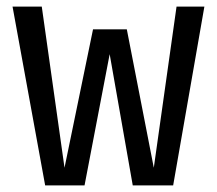

<svg xmlns="http://www.w3.org/2000/svg" viewBox="-20 -560 655 580"><path d="M503.1 0H381L311.3 -396.4L235.4 0H116.4L17.9 -540H106.2L174.9 -53.3L261 -471.3H363.1L444.6 -53.3L513.3 -540H597.4Z"/></svg>

Font: FiraCode Nerd Font
Style: Regular
Weight: 400
Designer: Carrois Corporate, Edenspiekermann AG, Nikita Prokopov
Foundry: Carrois Corporate, Edenspiekermann AG, Nikita Prokopov
Version: Version 6.002;Nerd Fonts 3.4.0